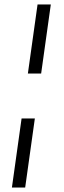

<svg xmlns="http://www.w3.org/2000/svg" viewBox="-20 -822 283 854"><path d="M147 -802H206L163 -495H104ZM76 -295H135L92 12H33Z"/></svg>

Font: Krub
Style: Italic
Weight: 400
Italic angle: -8°
Designer: Ekaluck Peanpanawate
Foundry: Cadson Demak Co.,Ltd.
Version: Version 1.000; ttfautohint (v1.6)